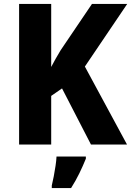

<svg xmlns="http://www.w3.org/2000/svg" viewBox="-20 -734 666 975"><path d="M625 0H442L295 -285L240 -247V0H77V-714H240V-394Q250 -414 262.5 -435.5Q275 -457 288 -479L447 -714H626L411 -396ZM416 72Q401 109 383 146Q365 183 341 221H243V208Q248 188 253 161.5Q258 135 262 108.5Q266 82 267 61H416Z"/></svg>

Font: Noto Sans Telugu SemiCondensed ExtraBold
Style: Regular
Weight: 800
Width: 4
Designer: Jelle Bosma - Monotype Design Team
Foundry: Monotype Imaging Inc.
Version: Version 2.005; ttfautohint (v1.8.4.7-5d5b)